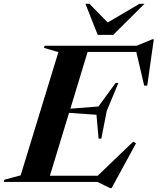

<svg xmlns="http://www.w3.org/2000/svg" viewBox="-66 -955 828 1008"><path d="M511.5 32.5 445.5 0H-46L-43 -11.5L42.5 -34.5L240.5 -681.5L165 -703.5L168 -715H652L734 -749H741.5L707 -505.5H691L649.5 -682.5H394L303.5 -384.5L451 -396L541 -519.5H555.5L494.5 -373L466 -227.5H451.5L440.5 -352.5L296.5 -362.5L196 -32.5H447L633.5 -211.5L648 -202.5L520 32.5ZM692.5 -935 528.5 -772H447L382.5 -935H403.5L499.5 -837L666 -935Z"/></svg>

Font: Newsreader Display SemiBold
Style: Italic
Weight: 600
Italic angle: -17°
Designer: Hugues Gentile
Foundry: Production Type
Version: Version 1.001